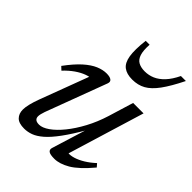

<svg xmlns="http://www.w3.org/2000/svg" viewBox="-198 -773 885 885"><g transform="rotate(45 244.5 -331.0)"><path d="M271 -18 325.5 -194H329Q292 -130 262.2 -89.5Q232.5 -49 207.5 -27.5Q182.5 -6 160.5 2Q138.5 10 116.5 10Q81.5 10 66 -5.8Q50.5 -21.5 50.5 -48Q50.5 -64 55.8 -85.2Q61 -106.5 71 -133.5L168.5 -393.5L181.5 -373Q164.5 -374 142.2 -366Q120 -358 96.2 -341.5Q72.5 -325 49.5 -300.5L33.5 -315.5Q68.5 -363 98.5 -389.8Q128.5 -416.5 155.2 -427.8Q182 -439 206 -439Q227.5 -439 237.2 -431.8Q247 -424.5 242 -410.5L130 -111Q126.5 -100.5 124.2 -91.5Q122 -82.5 122 -75.5Q122 -64 129.2 -57.8Q136.5 -51.5 152.5 -51.5Q173.5 -51.5 200.8 -70.5Q228 -89.5 256 -124Q284 -158.5 309 -205Q334 -251.5 351 -306L388.5 -429H456.5L338 -40L338.5 -54.5Q354.5 -52.5 375.8 -59Q397 -65.5 420.8 -80Q444.5 -94.5 467 -115.5L480.5 -100Q427 -36.5 387 -13.2Q347 10 313.5 10Q286 10 276.5 3Q267 -4 271 -18ZM323 -569.5Q349 -569.5 372.2 -579.5Q395.5 -589.5 417 -612.2Q438.5 -635 456.5 -672.5H489Q457 -608 429.8 -570.8Q402.5 -533.5 374.2 -517.8Q346 -502 309 -502Q273 -502 252.2 -517.8Q231.5 -533.5 225.5 -570.5Q219.5 -607.5 227 -672.5H252.5Q250 -633.5 257.2 -610.8Q264.5 -588 281.2 -578.8Q298 -569.5 323 -569.5Z"/></g></svg>

Font: Newsreader 20pt
Style: Italic
Weight: 400
Italic angle: -17°
Version: Version 1.003